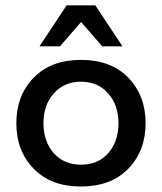

<svg xmlns="http://www.w3.org/2000/svg" viewBox="-20 -675 595 705"><path d="M277.3 -70.3C236.3 -70.3 203.1 -84.3 177.7 -112.3C152.3 -141 139.6 -177.7 139.6 -222.7C139.6 -267.6 152.3 -304 177.7 -332C203.1 -360.7 236.3 -375 277.3 -375C319 -375 352.2 -360.7 377 -332C402.3 -304 415 -267.6 415 -222.7C415 -177.7 402.3 -141 377 -112.3C352.2 -84.3 319 -70.3 277.3 -70.3ZM277.3 9.8C350.9 9.8 408.9 -12 451.2 -55.7C493.5 -99.3 514.6 -154.9 514.6 -222.7C514.6 -290.4 493.5 -346 451.2 -389.6C408.9 -433.3 350.9 -455.1 277.3 -455.1C203.8 -455.1 145.8 -433.3 103.5 -389.6C61.2 -346 40 -290.4 40 -222.7C40 -154.9 61.2 -99.3 103.5 -55.7C145.8 -12 203.5 9.8 276.4 9.8ZM277.7 -594.2C314.1 -552.4 340 -522.6 355.5 -504.9H429.7C380.2 -579.8 347 -629.9 330.1 -655.3H224.6C175.1 -580.4 141.9 -530.3 125 -504.9H200.2C230.9 -540.2 256.7 -569.9 277.7 -594.2Z"/></svg>

Font: Helmet
Style: Regular
Weight: 400
Designer: Carl Enlund
Version: 1.0